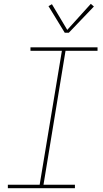

<svg xmlns="http://www.w3.org/2000/svg" viewBox="-20 -982 540 1002"><path d="M21 0V-18H187L303 -717H139V-735H489V-717H322L207 -18H371V0ZM318 -811 233 -950 251 -960 331 -826 454 -962 470 -948 339 -811Z"/></svg>

Font: Iosevka SS04 Thin
Style: Italic
Weight: 100
Italic angle: -9°
Monospace: yes
Designer: Belleve Invis
Foundry: Belleve Invis
Version: Version 19.0.0; ttfautohint (v1.8.4)